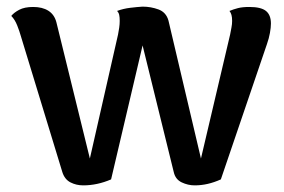

<svg xmlns="http://www.w3.org/2000/svg" viewBox="-20 -545 856 579"><path d="M231 14Q210 14 192.5 5Q175 -4 168 -26L42 -439Q39 -450 32 -468Q25 -486 14 -497Q22 -507 38 -515.5Q54 -524 80 -524Q108 -524 126 -512.5Q144 -501 150 -478L251 -67L336 -441Q338 -451 339.5 -461.5Q341 -472 341 -482Q341 -493 339.5 -500Q338 -507 333 -512Q352 -519 373 -521.5Q394 -524 410 -525Q435 -525 458 -516.5Q481 -508 488 -483L586 -67L674 -441Q676 -452 678 -462Q680 -472 680 -482Q680 -493 678 -500Q676 -507 672 -512Q684 -517 697.5 -520.5Q711 -524 732 -524Q767 -524 782 -512Q797 -500 797 -474Q797 -462 794 -445.5Q791 -429 785 -412L646 -4Q626 5 606.5 9.5Q587 14 567 14Q547 14 528 5Q509 -4 504 -26L410 -408L315 -4Q294 5 273 9.5Q252 14 231 14Z"/></svg>

Font: Arima SemiBold
Style: Regular
Weight: 600
Designer: Joana Correia and Natanael Gama
Foundry: NDISCOVER
Version: Version 1.101;gftools[0.9.23]